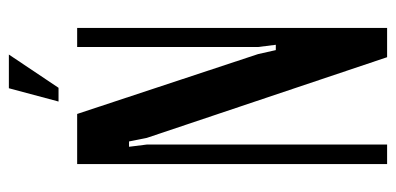

<svg xmlns="http://www.w3.org/2000/svg" viewBox="-250 -643 893 433"><g transform="rotate(-90 196.5 -426.5)"><path d="M291 -291 300 -251H312L307 -291V-699H350V0H284L102 -542L94 -582H82L87 -542V0H43V-699H156ZM184 -741 214 -853H290L215 -741Z"/></g></svg>

Font: Moniqa Paragraph
Style: Bold
Weight: 700
Designer: Rajesh Rajput
Foundry: Rajesh Rajput
Version: Version 1.000